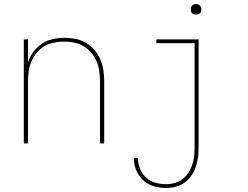

<svg xmlns="http://www.w3.org/2000/svg" viewBox="-20 -717 1240 960"><path d="M99 0V-520H120V-407Q130 -435 148 -459Q166 -483 190.5 -499Q215 -515 244.5 -521.5Q274 -528 303 -528Q331 -528 358.5 -522.5Q386 -517 410 -502.5Q434 -488 452.5 -466.5Q471 -445 482 -419Q493 -393 497 -365.5Q501 -338 501 -310V0H480V-310Q480 -335 476.5 -360.5Q473 -386 463 -409.5Q453 -433 436.5 -453Q420 -473 398 -486Q376 -499 350.5 -504Q325 -509 300 -509Q275 -509 249.5 -504Q224 -499 202 -486Q180 -473 163.5 -453Q147 -433 137 -409.5Q127 -386 123.5 -360.5Q120 -335 120 -310V0ZM810 223Q779 223 748.5 214Q718 205 695.5 184Q673 163 661 133.5Q649 104 649 73H669Q670 100 680 126Q690 152 710 170.5Q730 189 756.5 196.5Q783 204 810 204Q832 204 853.5 198Q875 192 892.5 178.5Q910 165 922 146.5Q934 128 941 107Q948 86 950.5 64Q953 42 953 20V-501H762V-520H973V20Q973 45 970 69.5Q967 94 959 117Q951 140 937 161Q923 182 903 196Q883 210 858.5 216.5Q834 223 810 223ZM960 -644Q955 -644 949.5 -645.5Q944 -647 940.5 -650.5Q937 -654 935.5 -659.5Q934 -665 934 -670Q934 -675 935.5 -680.5Q937 -686 940.5 -689.5Q944 -693 949.5 -695Q955 -697 960 -697Q965 -697 970.5 -695Q976 -693 979.5 -689.5Q983 -686 985 -680.5Q987 -675 987 -670Q987 -665 985 -659.5Q983 -654 979.5 -650.5Q976 -647 970.5 -645.5Q965 -644 960 -644Z"/></svg>

Font: Zed Sans Thin Extended
Style: Regular
Weight: 100
Width: 7
Designer: Belleve Invis
Foundry: Belleve Invis
Version: Version 1.0.0; ttfautohint (v1.8.4)